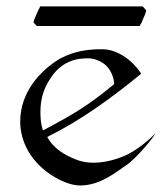

<svg xmlns="http://www.w3.org/2000/svg" viewBox="-20 -569 510 589"><path d="M428.7 -537.1 418 -549.3H103C102.1 -545.9 100.1 -542 97.7 -538.1L91.8 -524.9C85.9 -512.2 83 -503.9 83 -500L92.8 -489.3H408.7C409.7 -492.2 411.6 -495.1 414.1 -499L419.9 -513.2C424.8 -522.9 427.7 -532.2 428.7 -537.1ZM330.1 -311C252 -246.1 207 -219.2 111.8 -168.9C106 -185.1 104 -204.1 104 -225.1C104 -271 116.2 -303.2 141.1 -337.9C152.8 -354 170.9 -370.1 190.9 -378.9C212.9 -389.2 236.8 -390.1 251 -390.1C270 -390.1 291 -380.9 304.2 -369.1C320.8 -354 330.1 -329.1 330.1 -311ZM413.1 -342.8C387.2 -383.8 339.8 -418 293.9 -418C250 -418 210 -413.1 164.1 -389.2C104 -353 42 -287.1 42 -195.8C42 -139.2 70.8 -70.8 148.9 -24.9C175.8 -9.8 202.1 0 226.1 0C287.1 0 335.9 -41 362.8 -59.1C400.9 -83 459 -158.2 455.1 -158.2C455.1 -158.2 417 -118.2 371.1 -95.2C339.8 -80.1 301.8 -69.8 267.1 -69.8C247.1 -69.8 228 -73.2 211.9 -80.1C180.2 -92.8 145 -111.8 125 -148.9C229 -200.2 321.8 -268.1 413.1 -342.8Z"/></svg>

Font: Pierce
Style: Roman
Weight: 500
Version: Version 0.2.0